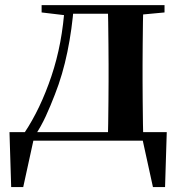

<svg xmlns="http://www.w3.org/2000/svg" viewBox="-20 -556 716 759"><path d="M563.1 0H95.3L115.5 -16.4L71.8 183.5H24.2L17.5 -33.6H639.2L632.5 183.5H584.6L540.5 -17.9ZM405.4 0Q407.2 -25.5 407.7 -67.4Q408.2 -109.4 408.7 -154.7Q409.2 -200 409.2 -234.8V-301.2Q409.2 -335.7 408.7 -381Q408.2 -426.4 407.7 -468.7Q407.2 -511 405.4 -535.7H546.6Q545.6 -511 545.1 -468.7Q544.6 -426.4 544.1 -381Q543.6 -335.7 543.6 -301.2V-234.8Q543.6 -200 544.1 -154.7Q544.6 -109.4 545.1 -67.4Q545.6 -25.5 546.6 0ZM144.5 -506.8V-535.7H246.5V-495.5H239.4ZM480 -495.5V-535.7H630.4V-506.8L510 -495.5ZM76.9 -31.5Q139.7 -125.6 183.2 -254.7Q226.7 -383.7 236.1 -535.7H272.1Q264.9 -440.9 246.4 -350.8Q227.9 -260.8 196.9 -182.2Q180 -138.1 161.2 -97.1Q142.3 -56.1 119.3 -21.6V-8.9ZM246.5 -501.8V-535.7H481.3V-501.8Z"/></svg>

Font: Noto Serif SC ExtraLight
Style: Regular
Weight: 200
Designer: Ryoko NISHIZUKA 西塚涼子 (kana & ideographs); Frank Grießhammer (Latin, Greek & Cyrillic); Wenlong ZHANG 张文龙 (bopomofo); San
Foundry: Adobe
Version: Version 2.002-H1;hotconv 1.1.0;makeotfexe 2.6.0